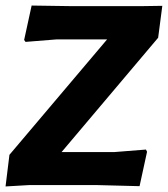

<svg xmlns="http://www.w3.org/2000/svg" viewBox="-20 -667 605 692"><path d="M565 -646 550 -531 202 -119H393L506 -128L510 -120L483 4L327 0H86L0 5L14 -109L366 -525H184L72 -516L67 -523L94 -647L229 -645H498Z"/></svg>

Font: Alegreya Sans ExtraBold
Style: Italic
Weight: 800
Italic angle: -7°
Designer: Juan Pablo del Peral
Foundry: Huerta Tipografica
Version: Version 2.007